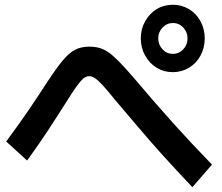

<svg xmlns="http://www.w3.org/2000/svg" viewBox="-20 -864 920 794"><path d="M562.2 -705.6Q562.2 -743.3 580 -775.6Q597.8 -807.8 627.8 -826.1Q657.8 -844.4 695.6 -844.4Q731.1 -844.4 761.7 -826.1Q792.2 -807.8 809.4 -775.6Q826.7 -743.3 826.7 -705.6Q826.7 -666.7 809.4 -634.4Q792.2 -602.2 761.7 -583.9Q731.1 -565.6 694.4 -565.6Q657.8 -565.6 627.8 -583.9Q597.8 -602.2 580 -634.4Q562.2 -666.7 562.2 -705.6ZM755.6 -705.6Q755.6 -731.1 737.8 -750Q720 -768.9 695.6 -768.9Q670 -768.9 652.2 -750Q634.4 -731.1 634.4 -705.6Q634.4 -678.9 652.2 -660Q670 -641.1 695.6 -641.1Q720 -641.1 737.8 -660Q755.6 -678.9 755.6 -705.6ZM775.6 -90Q708.9 -160 653.3 -221.7Q597.8 -283.3 550.6 -339.4Q503.3 -395.6 455.6 -451.1Q424.4 -490 405 -511.1Q385.6 -532.2 372.8 -540.6Q360 -548.9 348.9 -548.9Q336.7 -548.9 325 -539.4Q313.3 -530 296.1 -506.1Q278.9 -482.2 250 -435.6Q220 -387.8 182.8 -331.1Q145.6 -274.4 92.2 -200L5.6 -278.9Q60 -352.2 100 -411.1Q140 -470 172.2 -520Q212.2 -581.1 238.9 -613.3Q265.6 -645.6 290.6 -658.3Q315.6 -671.1 348.9 -671.1Q372.2 -671.1 391.7 -665.6Q411.1 -660 430 -646.7Q448.9 -633.3 473.3 -608.3Q497.8 -583.3 532.2 -543.3Q615.6 -444.4 693.9 -357.2Q772.2 -270 856.7 -183.3Z"/></svg>

Font: Paperlogy 6 SemiBold
Style: Regular
Weight: 600
Designer: redesigned by Lee Juim, glyphs from Gmarket Sans & Montserrat
Foundry: PT&
Version: Version 1.001